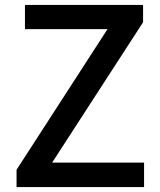

<svg xmlns="http://www.w3.org/2000/svg" viewBox="-20 -757 647 777"><path d="M47 0H563V-99H191L559 -667V-737H81V-639H415L47 -70Z"/></svg>

Font: ChiuKong Gothic CL Medium
Style: Regular
Weight: 500
Designer: Ryoko NISHIZUKA 西塚涼子 (kana, bopomofo & ideographs); Paul D. Hunt (Latin, Greek & Cyrillic); Sandoll Communications 산돌커뮤니
Foundry: Adobe
Version: Version 1.300